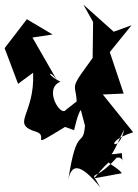

<svg xmlns="http://www.w3.org/2000/svg" viewBox="-42 -574 595 829"><path d="M243 -100C220 -66 144 -192 219 -221C142 -261 181 -276 213 -212L98 -412L185 -425L74 -491L-22 -366L36 -212L101 -260C109 -74 -1 -40 117 -4C171 15 73 75 239 -26L278 -12C278 -12 294 -86 307 -99L325 -31C316 70 290 -40 253 201C267 134 303 128 391 235C344 148 355 225 461 108C381 122 458 137 484 174L365 196C512 5 489 196 484 87C304 116 386 25 295 89C289 144 288 50 379 126C446 116 449 73 494 -15C474 91 390 43 533 -3L402 -166L492 -170L432 -349L526 -465L449 -437L318 -554L360 -479L358 -324L310 -257C263 -191 288 -196 289 -136Z"/></svg>

Font: Asimov Silicon
Style: Regular
Weight: 400
Designer: Google
Version: Version 2.000980; 2014